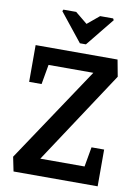

<svg xmlns="http://www.w3.org/2000/svg" viewBox="-98 -970 751 1034"><g transform="rotate(10 278.0 -452.5)"><path d="M163 -905H233L299 -851L364 -905H435L440 -896L315 -742H282L159 -896ZM50 0 34 -78 381 -598H136L117 -490H49V-691H497L514 -600L180 -93H422L441 -201H510V0Z"/></g></svg>

Font: Kreon Medium
Style: Regular
Weight: 500
Version: Version 2.002